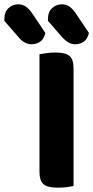

<svg xmlns="http://www.w3.org/2000/svg" viewBox="-112 -858 430 885"><path d="M70 -67V-608Q81 -610 101.5 -613Q122 -616 143 -616Q188 -616 207.5 -601Q227 -586 227 -542V-1Q216 2 196 4.5Q176 7 154 7Q107 7 88.5 -9Q70 -25 70 -67ZM-92 -762V-769Q-92 -803 -73 -820.5Q-54 -838 -28 -838Q-7 -838 8 -827Q23 -816 36 -797L97 -706Q90 -677 72.5 -665.5Q55 -654 34 -654Q16 -654 0.5 -663Q-15 -672 -26 -686ZM109 -762V-769Q109 -803 128 -820.5Q147 -838 173 -838Q194 -838 209 -827Q224 -816 237 -797L298 -706Q291 -677 273.5 -665.5Q256 -654 235 -654Q215 -654 201 -663.5Q187 -673 175 -686Z"/></svg>

Font: Baloo 2 Latin
Style: Bold
Weight: 400
Designer: Sarang Kulkarni and Ek Type
Foundry: Ek Type
Version: Version 1.001